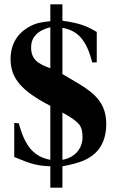

<svg xmlns="http://www.w3.org/2000/svg" viewBox="-20 -770 540 889"><path d="M269 -249C349 -204 362 -188 362 -134C362 -88 333 -42 269 -30ZM213 -454C153 -475 124 -497 124 -551C124 -594 150 -628 213 -644ZM269 -641C340 -629 381 -584 407 -481H428V-622C381 -650 348 -663 269 -674V-750H213V-672C168 -667 146 -663 117 -647C60 -616 29 -565 29 -496C29 -407 80 -349 213 -280V-30C139 -44 96 -90 67 -199L46 -201V-43C128 -9 151 -3 213 0V99H269V0C350 -15 388 -31 421 -61C455 -93 472 -139 472 -196C472 -322 381 -360 269 -427Z"/></svg>

Font: XITS
Style: Bold
Weight: 700
Designer: MicroPress Inc., with final additions and corrections provided by Coen Hoffman, Elsevier (retired)
Version: Version 1.302